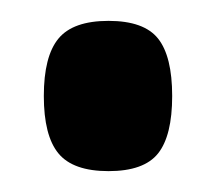

<svg xmlns="http://www.w3.org/2000/svg" viewBox="-20 -160 208 184"><path d="M22 -68Q22 -106 36 -123Q50 -140 84 -140Q118 -140 131.5 -123Q145 -106 145 -68Q145 -30 131.5 -13Q118 4 84 4Q50 4 36 -13Q22 -30 22 -68Z"/></svg>

Font: Georama Condensed SemiBold
Style: Regular
Weight: 600
Width: 3
Designer: Jean-Baptiste Levee
Foundry: Production Type
Version: Version 1.000